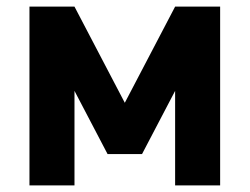

<svg xmlns="http://www.w3.org/2000/svg" viewBox="-20 -560 755 580"><path d="M205 0V-285.5L305 -94.5H409L509 -285.5V0H645V-540H509L357 -249.5L205 -540H69V0Z"/></svg>

Font: Vela Sans ExtBd
Style: Regular
Weight: 800
Designer: Principal design: Mikhail Sharanda - project Manrope.
Design modification: Ravid Balaliev
Foundry: Mikhail Sharanda
Version: Version 1.001